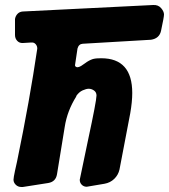

<svg xmlns="http://www.w3.org/2000/svg" viewBox="-20 -753 676 768"><path d="M71 -5H66Q52 -5 43 -14Q34 -23 34 -34Q34 -42 40 -70L48 -106Q74 -232 94 -344Q114 -456 129 -558V-560Q129 -569 122.5 -576.5Q116 -584 105 -583L72 -581Q58 -580 49 -589.5Q40 -599 40 -613V-677Q42 -689 50 -697.5Q58 -706 71 -707L593 -733Q613 -734 624.5 -720.5Q636 -707 636 -695Q636 -685 624 -629Q617 -599 584 -594L311 -578Q295 -577 290 -559L280 -492Q280 -488 283.5 -486Q287 -484 289 -484L295 -485Q303 -487 319.5 -499.5Q336 -512 352 -517Q360 -519 368 -519.5Q376 -520 385 -520Q509 -520 509 -381Q509 -346 501 -300L458 -75Q453 -53 437 -37.5Q421 -22 398 -18L327 -6Q315 -6 307 -14Q299 -22 299 -34L332 -192Q366 -350 366 -371Q366 -384 356 -391Q346 -398 335 -398Q325 -398 310.5 -391.5Q296 -385 285 -369V-367Q249 -310 239 -246L208 -56Q203 -26 173 -21Z"/></svg>

Font: Bangerz 2
Style: Regular
Weight: 400
Designer: vernon adams
Foundry: Vernon Adams
Version: Version 2.10;December 28, 2023;FontCreator 13.0.0.2683 64-bi